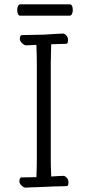

<svg xmlns="http://www.w3.org/2000/svg" viewBox="-20 -860 415 881"><path d="M147 -654Q112 -652 100 -652Q92 -652 82 -661Q72 -670 71 -680Q71 -699 81 -699L181 -701L228 -704L269 -706Q276 -706 284 -697.5Q292 -689 292 -678V-674Q292 -659 283 -659L215 -657Q215 -634 214 -621L213 -568V-126Q213 -97 215 -50Q253 -53 271 -53Q278 -53 286 -44.5Q294 -36 294 -25V-21Q294 -6 285 -6L254 -5Q231 -5 195 -3L147 -1Q127 -1 99 1Q91 2 80.5 -7Q70 -16 69 -27Q69 -46 79 -46Q118 -46 147 -47Q149 -90 149 -127V-569Q149 -603 147 -654ZM59 -815Q59 -826 63 -833Q67 -840 73 -840H301Q307 -840 310.5 -833Q314 -826 314 -814Q314 -803 310 -795.5Q306 -788 300 -788H72Q66 -788 62.5 -795.5Q59 -803 59 -815Z"/></svg>

Font: JyunsaiKaai Light
Style: Regular
Weight: 300
Designer: Fontworks Inc.
Version: Version 0.030;April 7, 2024;FontCreator 14.0.0.2901 64-bit